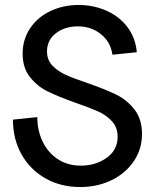

<svg xmlns="http://www.w3.org/2000/svg" viewBox="-20 -736 632 772"><path d="M32 -255 130 -265Q130 -211 151.5 -166.5Q173 -122 212.5 -96Q252 -70 305 -70Q365 -70 409 -101.5Q453 -133 453 -186Q453 -223 430.5 -248Q408 -273 374.5 -288Q341 -303 283 -323Q213 -348 171.5 -368.5Q130 -389 100.5 -426Q71 -463 71 -520Q71 -577 101 -622Q131 -667 182.5 -691.5Q234 -716 296 -716Q356 -716 408 -693Q460 -670 492.5 -627Q525 -584 530 -526L432 -516Q425 -567 386 -598.5Q347 -630 293 -630Q241 -630 205 -602.5Q169 -575 169 -529Q169 -495 190.5 -472.5Q212 -450 243.5 -435.5Q275 -421 332 -402Q403 -377 446.5 -356Q490 -335 520.5 -296Q551 -257 551 -197Q551 -137 518.5 -88.5Q486 -40 429.5 -12Q373 16 302 16Q224 16 162.5 -19Q101 -54 66.5 -115.5Q32 -177 32 -255Z"/></svg>

Font: MedMera Sans Display
Style: Regular
Weight: 500
Designer: Kasper Nordkvist
Foundry: UNCUT.wtf
Version: Version 1.300